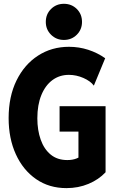

<svg xmlns="http://www.w3.org/2000/svg" viewBox="-20 -971 602 999"><path d="M325.7 7.8Q235.4 7.8 167.7 -39.1Q100.1 -85.9 62.5 -168.2Q24.9 -250.5 24.9 -356.4Q24.9 -468.8 65.9 -552.2Q106.9 -635.7 178 -681.6Q249 -727.5 338.9 -727.5Q391.1 -727.5 439.2 -711.9Q487.3 -696.3 527.3 -668L468.3 -525.4Q450.7 -549.3 413.8 -565.4Q377 -581.5 338.4 -581.5Q289.6 -581.5 252.7 -554.2Q215.8 -526.9 195.1 -476.1Q174.3 -425.3 174.3 -355.5Q174.3 -293.9 191.7 -244.6Q209 -195.3 243.7 -166.7Q278.3 -138.2 330.1 -138.2Q357.9 -138.2 378.4 -146.5Q398.9 -154.8 411.6 -167.5L388.2 -127V-286.1H290V-418.5H529.3V-74.7Q493.7 -36.6 440.7 -14.4Q387.7 7.8 325.7 7.8ZM312.5 -763.2Q272.9 -763.2 245.6 -790.3Q218.3 -817.4 218.3 -856.9Q218.3 -897.5 245.6 -924.3Q272.9 -951.2 312.5 -951.2Q352.5 -951.2 379.6 -924.3Q406.7 -897.5 406.7 -856.9Q406.7 -817.4 379.6 -790.3Q352.5 -763.2 312.5 -763.2Z"/></svg>

Font: Reddit Mono ExtraBold
Style: Regular
Weight: 800
Monospace: yes
Designer: Stephen Hutchings
Foundry: Reddit
Version: Version 1.014